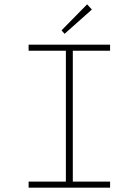

<svg xmlns="http://www.w3.org/2000/svg" viewBox="-20 -866 640 886"><path d="M112 0V-28H284V-632H112V-660H488V-632H316V-28H488V0ZM278 -710 264 -726 382 -846 404 -822Z"/></svg>

Font: Source Code Pro ExtraLight ExtraLight
Style: Regular
Weight: 250
Monospace: yes
Version: Version 1.018;hotconv 1.0.116;makeotfexe 2.5.65601